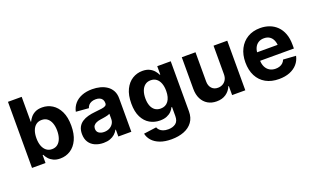

<svg xmlns="http://www.w3.org/2000/svg" viewBox="-94 -1249 3254 1986"><g transform="rotate(-20 1532.5 -256.5)"><path d="M370.7 8.8Q327 8.8 296.2 -6Q265.5 -20.7 246.1 -42.8Q226.7 -64.9 216.2 -87.5H209.4V0H60.7V-727.5H211.7V-453.7H216.2Q226.4 -476.1 245.3 -499Q264.3 -522 295.1 -537.4Q325.9 -552.7 371.5 -552.7Q431.5 -552.7 481.6 -521.7Q531.6 -490.6 561.9 -428.3Q592.2 -365.9 592.2 -272.1Q592.2 -181 562.9 -118.3Q533.6 -55.6 483.4 -23.4Q433.2 8.8 370.7 8.8ZM323 -111.5Q360.4 -111.5 385.7 -132Q411 -152.4 424.2 -188.8Q437.3 -225.2 437.3 -272.5Q437.3 -319.8 424.3 -355.8Q411.2 -391.8 386 -412.1Q360.7 -432.4 323 -432.4Q286.4 -432.4 260.8 -412.8Q235.3 -393.2 221.8 -357.3Q208.4 -321.4 208.4 -272.5Q208.4 -224.1 221.9 -188Q235.4 -151.9 261.1 -131.7Q286.8 -111.5 323 -111.5Z M847.1 10.4Q795 10.4 753.9 -8Q712.7 -26.3 689.3 -62.4Q665.8 -98.5 665.8 -152.3Q665.8 -198 682.3 -228.7Q698.8 -259.4 727.6 -278.3Q756.4 -297.2 793.2 -307.1Q830 -317 870.7 -320.7Q918.2 -325.3 947.2 -329.6Q976.3 -333.9 989.6 -342.9Q1002.9 -352 1002.9 -369.3V-371.7Q1002.9 -394.2 993.4 -410Q983.8 -425.7 965.7 -433.9Q947.6 -442.2 921.9 -442.2Q894.7 -442.2 874.9 -434.1Q855 -426 842.5 -411.9Q830 -397.8 824.8 -379.5L685 -390.8Q695.6 -440.6 726.8 -477Q758 -513.3 807.6 -533Q857.1 -552.7 922.5 -552.7Q967.9 -552.7 1009.4 -542.1Q1050.9 -531.4 1083.5 -509.1Q1116.1 -486.7 1135 -451.7Q1153.9 -416.7 1153.9 -368.2V0H1010.9V-76H1006.2Q993 -50.5 971 -31.1Q949.1 -11.7 918.4 -0.7Q887.6 10.4 847.1 10.4ZM890.2 -94.1Q923.6 -94.1 949.3 -107.5Q974.9 -120.9 989.5 -143.7Q1004.1 -166.5 1004.1 -194.9V-252.7Q997.3 -248.4 984.8 -244.6Q972.3 -240.8 956.9 -237.8Q941.5 -234.8 926.4 -232.5Q911.3 -230.3 899 -228.5Q872.2 -224.7 852.2 -216.1Q832.2 -207.4 821.2 -193.1Q810.2 -178.8 810.2 -157.4Q810.2 -126.3 832.7 -110.2Q855.2 -94.1 890.2 -94.1Z M1519.9 215.8Q1446.5 215.8 1394 195.8Q1341.5 175.7 1310.6 141.2Q1279.8 106.6 1270.9 63.7L1410.5 44.9Q1416.8 61.5 1430.6 75.7Q1444.3 89.8 1467.3 98.4Q1490.2 107 1523.4 107Q1572.7 107 1604.9 83.2Q1637.1 59.4 1637.1 3.3V-96.5H1630.5Q1620.8 -74.2 1600.7 -53.8Q1580.7 -33.4 1549.6 -20.5Q1518.6 -7.6 1474.8 -7.6Q1413.6 -7.6 1363.4 -36.4Q1313.2 -65.1 1283.3 -124.1Q1253.3 -183.1 1253.3 -273.6Q1253.3 -366.7 1283.7 -428.7Q1314.2 -490.6 1364.6 -521.7Q1414.9 -552.7 1475 -552.7Q1520.6 -552.7 1551.7 -537.4Q1582.7 -522 1602.2 -499Q1621.7 -476.1 1631.8 -453.7H1637.7V-545.9H1786.3V5.7Q1786.3 75.1 1752.2 121.9Q1718.1 168.8 1658 192.3Q1597.9 215.8 1519.9 215.8ZM1522.9 -121.5Q1577.4 -121.5 1607.5 -162.1Q1637.5 -202.6 1637.5 -274.4Q1637.5 -322.4 1624.2 -357.8Q1610.8 -393.2 1585.3 -412.8Q1559.8 -432.4 1522.9 -432.4Q1485.4 -432.4 1459.9 -412.2Q1434.3 -392 1421.2 -356.4Q1408.2 -320.8 1408.2 -274.4Q1408.2 -227.7 1421.3 -193.3Q1434.5 -158.8 1460.2 -140.1Q1485.8 -121.5 1522.9 -121.5Z M2257.5 -232V-545.9H2408.5V0H2263.4V-99.2H2257.5Q2239.2 -51.6 2196.5 -22.1Q2153.9 7.3 2092.5 6.8Q2037.7 6.8 1996.1 -17.7Q1954.5 -42.3 1931.2 -88.3Q1907.9 -134.4 1907.9 -198V-545.9H2058.9V-224.6Q2058.9 -177 2084.8 -148.8Q2110.6 -120.6 2153.8 -121.1Q2181 -121.1 2204.5 -133.6Q2228 -146.1 2242.8 -170.8Q2257.5 -195.6 2257.5 -232Z M2778.4 10.5Q2694.5 10.5 2633.6 -23.6Q2572.8 -57.7 2540.2 -120.8Q2507.7 -183.9 2507.7 -270.3Q2507.7 -354.6 2540.2 -418.1Q2572.7 -481.6 2631.8 -517.2Q2691 -552.7 2771.2 -552.7Q2825.4 -552.7 2872.2 -535.5Q2919 -518.3 2954.2 -483.7Q2989.4 -449.2 3009 -397.3Q3028.6 -345.3 3028.6 -275.6V-234.2H2567.9V-327.5H2955.4L2884.9 -303.1Q2884.9 -344.9 2872.2 -375.5Q2859.5 -406.2 2834.5 -423.1Q2809.5 -440 2772.4 -440Q2735.3 -440 2709.5 -423Q2683.7 -406 2670.2 -376.5Q2656.7 -347.1 2656.7 -309V-243Q2656.7 -198.8 2672.2 -167.3Q2687.7 -135.7 2715.7 -118.9Q2743.8 -102.1 2780.8 -102.1Q2805.9 -102.1 2826.4 -109.3Q2847 -116.5 2861.8 -130.7Q2876.7 -144.8 2884.3 -165.2L3023.9 -155.9Q3013.3 -105.5 2980.9 -68Q2948.5 -30.6 2897.2 -10Q2845.9 10.5 2778.4 10.5Z"/></g></svg>

Font: Inter
Style: Regular
Weight: 400
Designer: Rasmus Andersson
Foundry: rsms
Version: Version 4.000;git-8c9346024